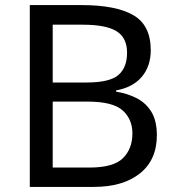

<svg xmlns="http://www.w3.org/2000/svg" viewBox="-20 -734 690 754"><path d="M301 -714Q435 -714 503.5 -674.5Q572 -635 572 -537Q572 -474 537 -432.5Q502 -391 436 -379V-374Q481 -367 517.5 -348Q554 -329 575 -294Q596 -259 596 -203Q596 -106 529.5 -53Q463 0 348 0H97V-714ZM319 -410Q411 -410 445 -439.5Q479 -469 479 -527Q479 -586 437.5 -611.5Q396 -637 305 -637H187V-410ZM187 -335V-76H331Q426 -76 463 -113Q500 -150 500 -210Q500 -266 461.5 -300.5Q423 -335 324 -335Z"/></svg>

Font: Noto Sans Balinese
Style: Regular
Weight: 400
Designer: Aditya Bayu, David Williams
Foundry: David Williams
Version: Version 2.003